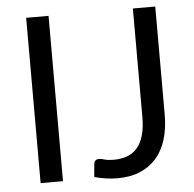

<svg xmlns="http://www.w3.org/2000/svg" viewBox="-52 -768 839 829"><g transform="rotate(-5 367.5 -354.0)"><path d="M188.5 0V-716.5H91.5V0ZM651 -247.5V-716.5H554V-245.5C554 -215.5 550.9 -189.6 544.8 -167.8C538.6 -145.9 529.7 -128 518 -114C506.3 -100 491.8 -89.7 474.5 -83C457.2 -76.3 437.5 -73 415.5 -73C398.8 -73 385.6 -74.5 375.8 -77.5C365.9 -80.5 358 -82 352 -82C344.7 -82 339.2 -80.2 335.8 -76.8C332.2 -73.2 330.2 -68.7 329.5 -63C328.8 -53.7 328 -44.2 327 -34.8C326 -25.2 325.2 -15.7 324.5 -6C358.8 3.3 392.5 8 425.5 8C461.8 8 494 2.2 522 -9.5C550 -21.2 573.6 -37.9 592.8 -59.8C611.9 -81.6 626.4 -108.3 636.2 -140C646.1 -171.7 651 -207.5 651 -247.5Z"/></g></svg>

Font: LatoLatin
Style: Regular
Weight: 400
Designer: Lukasz Dziedzic with Adam Twardoch and Botio Nikoltchev
Foundry: tyPoland Lukasz Dziedzic
Version: Version 2.015; 2015-08-06; http://www.latofonts.com/